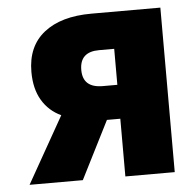

<svg xmlns="http://www.w3.org/2000/svg" viewBox="-45 -598 652 643"><g transform="rotate(-5 281.5 -276.5)"><path d="M29 0 155 -223Q114 -242 91 -280.5Q68 -319 68 -376Q68 -462 125.5 -507.5Q183 -553 285 -553H517V0H351V-194H306L208 0ZM302 -308H351V-429H300Q235 -429 235 -368Q235 -308 302 -308Z"/></g></svg>

Font: Noto Sans Mono SemiCondensed Black
Style: Regular
Weight: 900
Width: 4
Designer: Monotype Design Team
Foundry: Monotype Imaging Inc.
Version: Version 2.014; ttfautohint (v1.8.4.7-5d5b)